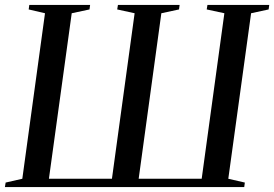

<svg xmlns="http://www.w3.org/2000/svg" viewBox="-26 -763 1118 783"><path d="M-6 0 -3 -18.5 65 -34 157.5 -709 91 -724.5 93.5 -743H341.5L339 -724.5L266.5 -709L173.5 -34H430.5L523 -709L452 -724.5L455 -743H706.5L704 -724.5L632 -709L539.5 -34H796.5L889 -709L817 -724.5L820 -743H1072L1069.5 -724.5L998 -709L905 -34L972.5 -18.5L970 0Z"/></svg>

Font: Merriweather 144pt
Style: Italic
Weight: 400
Italic angle: -7.8°
Version: Version 2.101